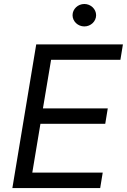

<svg xmlns="http://www.w3.org/2000/svg" viewBox="-20 -952 642 972"><path d="M42.6 0H487.2L500 -78.1H143.5L184.7 -325.3H512.8L525.6 -403.4H197.4L238.6 -649.1H589.5L602.3 -727.3H163.4ZM347.3 -875C347.3 -843.8 374.3 -818.2 407 -818.2C439.6 -818.2 466.6 -843.8 466.6 -875C466.6 -906.2 439.6 -931.8 407 -931.8C374.3 -931.8 347.3 -906.2 347.3 -875Z"/></svg>

Font: Magic Ui Pro
Style: Italic
Weight: 400
Italic angle: -9.39999°
Designer: Stefan Endress, Andreas Faust
Version: Version 1.000;FEAKit 1.0